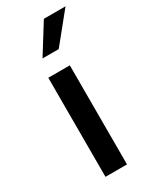

<svg xmlns="http://www.w3.org/2000/svg" viewBox="-187 -770 667 822"><g transform="rotate(-30 146.0 -359.0)"><path d="M75.7 0V-489.7H182.1V0ZM292.5 -717.8 175.8 -573.7H95.7L185.5 -717.8Z"/></g></svg>

Font: Varta
Style: Bold
Weight: 700
Designer: Joana Correia, Viktoriya Grabowska, Eben Sorkin
Foundry: Sorkin Type
Version: Version 1.002; ttfautohint (v1.3) -l 8 -r 24 -G 200 -x 12 -H